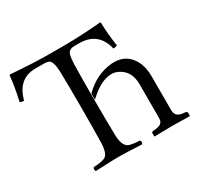

<svg xmlns="http://www.w3.org/2000/svg" viewBox="-148 -827 1035 1002"><g transform="rotate(-30 369.0 -325.5)"><path d="M340.8 -356.9Q415 -431.2 510.7 -439.5Q518.6 -439.9 524.9 -439.9Q599.1 -439.9 635.7 -375.5Q657.7 -335.9 658.2 -282.2V-74.2Q658.2 -35.6 697.3 -29.3Q699.7 -28.8 701.2 -28.8L719.2 -26.9Q727.1 -24.4 728 -19V0L726.1 2Q725.1 2 619.1 0L515.1 2L513.2 0V-19Q515.1 -25.9 521 -26.9L540 -28.8Q576.7 -32.7 581.5 -57.1Q583 -64.9 583 -74.2V-273.9Q583 -350.1 525.9 -381.3Q503.9 -393.1 481 -393.1Q420.9 -393.1 347.2 -325.7Q343.8 -322.3 340.8 -319.8ZM256.8 -536.1Q254.9 -599.1 234.4 -610.8Q224.1 -615.7 209 -616.2H149.9Q47.4 -614.3 18.1 -500Q5.9 -500 -4.9 -504.4L-5.9 -504.9Q13.2 -589.4 19 -652.8Q20.5 -654.8 22.9 -655.8Q162.1 -645 255.9 -645H341.8Q440.9 -645 565.9 -655.8Q567.4 -654.3 568.8 -652.8Q570.3 -582.5 582 -507.8Q569.8 -502.9 558.1 -502.9Q531.7 -615.2 418.9 -616.2H387.2Q355 -616.2 346.7 -590.8Q341.3 -573.2 339.8 -536.1Q337.9 -471.7 337.9 -319.8Q337.9 -190.4 339.8 -108.9Q341.3 -43.9 370.6 -28.8Q388.7 -20 438 -18.1Q446.3 -6.3 438 4.9Q416.5 4.4 378.9 2.4Q329.6 0 298.8 0Q267.6 0 216.8 2.4Q179.2 4.4 159.2 4.9Q150.9 -6.8 159.2 -18.1Q219.7 -20.5 236.3 -35.6Q255.4 -54.7 256.8 -108.9Q258.8 -192.9 258.8 -320.8Q258.8 -465.3 256.8 -536.1Z"/></g></svg>

Font: Linux Libertine Display O
Style: Regular
Weight: 400
Designer: Philipp H. Poll
Foundry: Philipp H. Poll
Version: Version 5.0.9